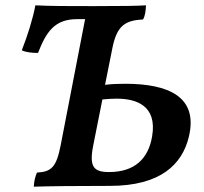

<svg xmlns="http://www.w3.org/2000/svg" viewBox="-20 -699 767 722"><path d="M451 -384C422 -384 399 -383 375 -380L402 -515C419 -603 450 -622 518 -626C526 -640 528 -659 529 -679C500 -677 448 -676 332 -676C240 -676 167 -676 113 -679C104 -630 84 -566 62 -510C77 -502 102 -500 123 -500C154 -579 185 -627 270 -627H300L208 -152C192 -70 173 -53 119 -50C113 -37 108 -18 107 3C169 1 268 0 393 0C584 0 665 -81 690 -184C727 -336 612 -384 451 -384ZM552 -186C538 -102 486 -52 390 -52C333 -52 315 -71 330 -149L365 -325C384 -327 403 -328 419 -328C491 -328 572 -303 552 -186Z"/></svg>

Font: Vollkorn Semibold
Style: Italic
Weight: 600
Italic angle: -11°
Designer: Friedrich Althausen
Foundry: Friedrich Althausen
Version: Version 4.015;PS 004.015;hotconv 1.0.88;makeotf.lib2.5.64775